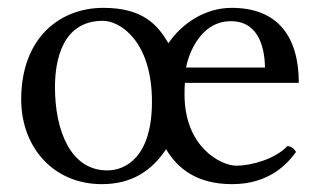

<svg xmlns="http://www.w3.org/2000/svg" viewBox="-20 -459 818 489"><path d="M409 -349C381 -396 344 -439 243 -439C132 -439 34 -362 34 -206C34 -83 117 10 239 10C317 10 367 -25 403 -79C431 -32 479 10 571 10C666 10 712 -42 734 -72C729 -80 723 -86 712 -87C681 -54 620 -37 582 -37C543 -37 450 -84 450 -218C450 -228 450 -239 451 -248H741C741 -365 688 -439 570 -439C502 -439 443 -399 409 -349ZM120 -237C120 -306 139 -406 242 -406C286 -406 367 -354 367 -200C367 -59 300 -25 253 -25C160 -25 120 -126 120 -237ZM655 -287H454C456 -303 482 -405 568 -405C644 -405 654 -328 655 -287Z"/></svg>

Font: Libertinus Serif
Style: Regular
Weight: 400
Designer: Philipp H. Poll, Khaled Hosny
Foundry: Caleb Maclennan
Version: Version 7.050;RELEASE